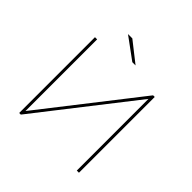

<svg xmlns="http://www.w3.org/2000/svg" viewBox="-214 -1060 1254 1254"><g transform="rotate(45 413.0 -433.5)"><path d="M137 0V-700H157V-38L674 -700H689V0H669V-662L152 0ZM425 -757 275 -867H315L455 -757Z"/></g></svg>

Font: Montserrat Thin
Style: Regular
Weight: 100
Designer: Julieta Ulanovsky
Foundry: Julieta Ulanovsky
Version: Version 9.000